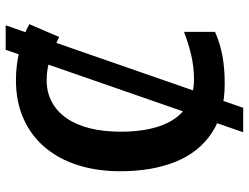

<svg xmlns="http://www.w3.org/2000/svg" viewBox="-120 -680 875 675"><g transform="rotate(-90 317.5 -342.5)"><path d="M566 -760 276 75H190L480 -760ZM373 -616Q331 -616 297 -598Q263 -580 239.5 -546Q216 -512 204 -464Q192 -416 192 -356Q192 -275 212 -217.5Q232 -160 273 -129Q314 -98 376 -98Q419 -98 460 -107.5Q501 -117 543 -133V-24Q502 -6 458.5 2Q415 10 361 10Q256 10 187.5 -35.5Q119 -81 86 -163.5Q53 -246 53 -357Q53 -438 74 -505Q95 -572 136 -621Q177 -670 237 -697Q297 -724 374 -724Q424 -724 477 -711.5Q530 -699 570 -677L525 -572Q490 -589 452.5 -602.5Q415 -616 373 -616Z"/></g></svg>

Font: Noto Sans Display SemiBold
Style: Regular
Weight: 600
Designer: Monotype Design Team
Foundry: Monotype Imaging Inc.
Version: Version 2.003